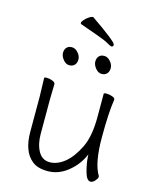

<svg xmlns="http://www.w3.org/2000/svg" viewBox="-128 -951 846 1050"><g transform="rotate(15 295.0 -426.0)"><path d="M157 -456 155 -368V-175Q155 -116 177 -76.5Q199 -37 242 -37Q285 -37 327 -71Q368 -105 399.5 -169.5Q431 -234 431 -342V-475Q431 -480 447 -480Q463 -480 479 -474Q495 -468 495 -459V-457Q483 -385 483 -240.5Q483 -96 522 -33V-26Q522 -20 510 -6Q498 8 485 8Q464 8 452 -34Q440 -76 437 -114L436 -133L428 -116Q401 -62 351.5 -24.5Q302 13 244 13Q186 13 155 -13Q97 -60 97 -171V-368L94 -474Q94 -479 109 -479Q124 -479 140.5 -472.5Q157 -466 157 -456ZM208 -577Q189 -577 173.5 -596Q158 -615 158 -634Q158 -653 168.5 -664.5Q179 -676 198 -676Q217 -676 233 -658Q249 -640 249 -620Q249 -600 238 -588.5Q227 -577 208 -577ZM391 -577Q372 -577 356.5 -596Q341 -615 341 -634Q341 -653 351.5 -664.5Q362 -676 381 -676Q400 -676 416 -658Q432 -640 432 -620Q432 -600 421 -588.5Q410 -577 391 -577ZM415 -748Q415 -736 404 -736Q399 -736 379.5 -747.5Q360 -759 312 -776Q264 -793 214 -811Q210 -812 210 -818Q210 -824 220 -835.5Q230 -847 243.5 -856Q257 -865 262 -865H268Q415 -764 415 -748ZM214 -811Z"/></g></svg>

Font: LXGW WenKai Light
Style: Regular
Weight: 300
Designer: LXGW / Fontworks Inc.
Foundry: LXGW / Fontworks Inc.
Version: Version 1.501; October 10, 2024